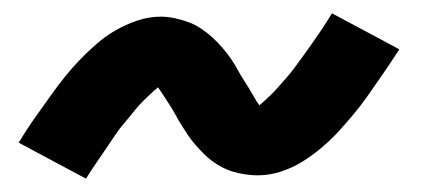

<svg xmlns="http://www.w3.org/2000/svg" viewBox="-20 -443 640 288"><path d="M109 -175 8 -229Q20 -249 32.5 -266.5Q45 -284 56 -299.5Q67 -315 77.5 -328Q88 -341 98.5 -352Q109 -363 123 -375.5Q137 -388 152.5 -397Q168 -406 185.5 -412Q203 -418 221 -418Q232 -418 243 -415.5Q254 -413 263.5 -409.5Q273 -406 282.5 -399.5Q292 -393 299 -386.5Q306 -380 313.5 -371.5Q321 -363 327 -354Q333 -345 337 -337.5Q341 -330 347.5 -320Q354 -310 359 -301Q364 -292 369 -285Q375 -290 383.5 -298Q392 -306 397 -312Q402 -318 408 -324.5Q414 -331 420 -339Q426 -347 432.5 -356Q439 -365 446.5 -375.5Q454 -386 462 -398Q470 -410 478 -423L579 -369Q566 -349 554 -331.5Q542 -314 531 -298.5Q520 -283 509 -270Q498 -257 488 -246Q478 -235 463.5 -222.5Q449 -210 433.5 -200.5Q418 -191 401 -185.5Q384 -180 366 -180Q357 -180 347.5 -181.5Q338 -183 329.5 -185.5Q321 -188 312.5 -192.5Q304 -197 297.5 -202Q291 -207 285 -213Q279 -219 272.5 -226.5Q266 -234 261.5 -241Q257 -248 252.5 -255Q248 -262 244 -269.5Q240 -277 234.5 -285.5Q229 -294 224.5 -301Q220 -308 217 -312Q212 -308 203 -299.5Q194 -291 189 -285.5Q184 -280 178.5 -273Q173 -266 166.5 -258.5Q160 -251 153.5 -241.5Q147 -232 140 -221.5Q133 -211 125 -199.5Q117 -188 109 -175Z"/></svg>

Font: Iosevka Aile
Style: Bold Italic
Weight: 700
Italic angle: -9°
Designer: Belleve Invis
Foundry: Belleve Invis
Version: Version 28.0.1; ttfautohint (v1.8.4)